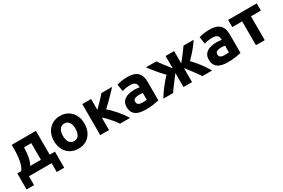

<svg xmlns="http://www.w3.org/2000/svg" viewBox="90 -1604 4150 2818"><g transform="rotate(-30 2165.5 -195.0)"><path d="M20 150V-122H85Q113 -156 128.5 -206.5Q144 -257 150.5 -313.5Q157 -370 158 -425.5Q159 -481 159 -526H569V-122H658V150H531V0H147V150ZM238 -122H420V-404H298Q296 -358 291 -307.5Q286 -257 274.5 -209.5Q263 -162 238 -122Z M982 14Q905 14 846.5 -21Q788 -56 755.5 -118.5Q723 -181 723 -264Q723 -347 756.5 -409Q790 -471 849 -505.5Q908 -540 982 -540Q1058 -540 1116 -505.5Q1174 -471 1207 -409Q1240 -347 1240 -264Q1240 -181 1208 -118.5Q1176 -56 1118.5 -21Q1061 14 982 14ZM982 -114Q1033 -114 1060.5 -154.5Q1088 -195 1088 -264Q1088 -333 1060.5 -372.5Q1033 -412 982 -412Q931 -412 903 -372.5Q875 -333 875 -264Q875 -195 903 -154.5Q931 -114 982 -114Z M1355 0V-526H1504V-342Q1534 -371 1566.5 -404.5Q1599 -438 1628.5 -470Q1658 -502 1679 -526H1860Q1840 -505 1811 -474Q1782 -443 1748.5 -409Q1715 -375 1681.5 -342.5Q1648 -310 1618 -284Q1648 -261 1681.5 -227Q1715 -193 1748.5 -154Q1782 -115 1811 -75Q1840 -35 1861 0H1691Q1667 -36 1634.5 -76Q1602 -116 1568 -151.5Q1534 -187 1504 -211V0Z M2122 11Q2054 11 2003 -5.5Q1952 -22 1924 -60Q1896 -98 1896 -162Q1896 -224 1927.5 -260Q1959 -296 2010 -311.5Q2061 -327 2118 -327Q2147 -327 2169.5 -324.5Q2192 -322 2206 -318V-332Q2206 -370 2183 -393Q2160 -416 2103 -416Q2022 -416 1964 -395L1945 -515Q1971 -523 2019.5 -531.5Q2068 -540 2120 -540Q2208 -540 2258 -514Q2308 -488 2328.5 -439.5Q2349 -391 2349 -325V-15Q2317 -8 2260 1.5Q2203 11 2122 11ZM2132 -104Q2154 -104 2174 -105Q2194 -106 2206 -108V-221Q2197 -223 2179 -225Q2161 -227 2146 -227Q2104 -227 2074 -215Q2044 -203 2044 -166Q2044 -131 2067.5 -117.5Q2091 -104 2132 -104Z M2424 0Q2474 -81 2527 -149Q2580 -217 2640 -281Q2577 -346 2525.5 -408.5Q2474 -471 2434 -526H2608Q2634 -489 2670.5 -440.5Q2707 -392 2766 -318V-526H2911V-318Q2972 -391 3008 -440.5Q3044 -490 3070 -526H3242Q3205 -469 3155 -408.5Q3105 -348 3038 -282Q3086 -232 3122 -188Q3158 -144 3189 -99Q3220 -54 3253 0H3087Q3050 -56 3005.5 -116Q2961 -176 2911 -238V0H2766V-238Q2715 -170 2669 -110Q2623 -50 2590 0Z M3514 11Q3446 11 3395 -5.5Q3344 -22 3316 -60Q3288 -98 3288 -162Q3288 -224 3319.5 -260Q3351 -296 3402 -311.5Q3453 -327 3510 -327Q3539 -327 3561.5 -324.5Q3584 -322 3598 -318V-332Q3598 -370 3575 -393Q3552 -416 3495 -416Q3414 -416 3356 -395L3337 -515Q3363 -523 3411.5 -531.5Q3460 -540 3512 -540Q3600 -540 3650 -514Q3700 -488 3720.5 -439.5Q3741 -391 3741 -325V-15Q3709 -8 3652 1.5Q3595 11 3514 11ZM3524 -104Q3546 -104 3566 -105Q3586 -106 3598 -108V-221Q3589 -223 3571 -225Q3553 -227 3538 -227Q3496 -227 3466 -215Q3436 -203 3436 -166Q3436 -131 3459.5 -117.5Q3483 -104 3524 -104Z M3994 0V-404H3826V-526H4311V-404H4143V0Z"/></g></svg>

Font: Ubuntu Sans ExtraBold
Style: Regular
Weight: 800
Designer: Dalton Maag Ltd
Foundry: Dalton Maag Ltd
Version: Version 1.006; ttfautohint (v1.8.4.7-5d5b)